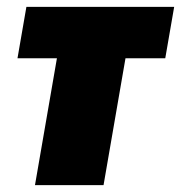

<svg xmlns="http://www.w3.org/2000/svg" viewBox="-20 -540 528 560"><path d="M31 -370H146L82 0H282L346 -370H462L488 -520H57Z"/></svg>

Font: Fixel Text 20240404 Black
Style: Italic
Weight: 900
Width: 4
Italic angle: -10°
Designer: AlfaBravo + MacPaw
Foundry: Kyrylo Tkachov, Marchela Mozhyna, Serhii Makarenko, Maria Weinstein, Zakhar Kryvoshyya
Version: Version 1.211;Glyphs 3.2 (3225)